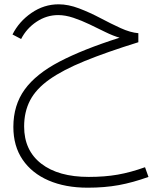

<svg xmlns="http://www.w3.org/2000/svg" viewBox="-20 -415 729 891"><path d="M653 361 669 406Q597 432 531.5 444Q466 456 387 456Q283 456 205.5 422.5Q128 389 85 326Q42 263 42 174Q42 73 94.5 0.5Q147 -72 256 -129Q365 -186 535 -240Q504 -249 468.5 -266.5Q433 -284 395.5 -302Q358 -320 320.5 -332.5Q283 -345 250 -345Q196 -345 149.5 -314Q103 -283 78 -234L38 -255Q68 -315 126 -355Q184 -395 252 -395Q297 -395 347 -376Q397 -357 446 -331Q495 -305 540 -284.5Q585 -264 622 -261V-219Q474 -173 372.5 -131.5Q271 -90 209 -46Q147 -2 119.5 51Q92 104 92 172Q92 283 171.5 344.5Q251 406 392 406Q466 406 526 395.5Q586 385 653 361Z"/></svg>

Font: Readex Pro ExtraLight
Style: Regular
Weight: 200
Designer: Bonnie Shaver-Troup, Thomas Jockin
Foundry: Lexend
Version: Version 1.203; ttfautohint (v1.8.3)